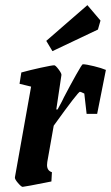

<svg xmlns="http://www.w3.org/2000/svg" viewBox="-20 -718 432 747"><path d="M392 -446 358 -275H317L308 -354Q294 -361 291 -361Q284 -361 189 -229L164 -88Q163 -83 163 -76Q163 -54 182 -48L180 -12Q75 9 68 9Q63 9 50 -6Q37 -21 38 -28L101 -381L56 -392L63 -436Q95 -445 138.5 -454.5Q182 -464 191 -464Q196 -464 208 -448Q220 -432 219 -426L199 -292H204Q225 -330 229 -340Q253 -386 276 -427Q299 -468 302 -468Q315 -468 345.5 -460.5Q376 -453 392 -446ZM160 -559 320 -698 371 -638 361 -603 184 -519Z"/></svg>

Font: Grenze SemiBold
Style: Italic
Weight: 600
Italic angle: -10°
Designer: Renata Polastri
Foundry: Omnibus-Type
Version: Version 1.002; ttfautohint (v1.8)